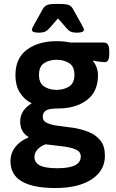

<svg xmlns="http://www.w3.org/2000/svg" viewBox="-20 -738 586 970"><path d="M175 -573Q141 -573 141 -588Q141 -592 144.5 -598.5Q148 -605 153 -615L196 -692Q204 -706 216.5 -712Q229 -718 260 -718H284Q315 -718 328.5 -712Q342 -706 349 -692L392 -615Q397 -605 400.5 -598.5Q404 -592 404 -588Q404 -573 369 -573Q347 -573 335.5 -579Q324 -585 314 -598L273 -645L232 -598Q221 -585 209.5 -579Q198 -573 175 -573ZM259 212Q149 212 91 179Q33 146 33 76Q33 36 57 5Q81 -26 123 -43L124 -46Q82 -71 82 -124Q82 -181 140 -216Q101 -236 79.5 -271.5Q58 -307 58 -358Q58 -444 116 -487Q174 -530 266 -530Q303 -530 337 -523H505Q532 -523 532 -480V-465Q532 -424 509 -424Q501 -424 481.5 -426.5Q462 -429 451 -432L450 -429Q462 -415 468.5 -396Q475 -377 475 -358Q475 -275 419 -232.5Q363 -190 273 -190Q228 -190 212 -179.5Q196 -169 196 -148Q196 -126 219 -116Q242 -106 277.5 -102Q313 -98 353 -92Q394 -85 429.5 -70.5Q465 -56 487.5 -28Q510 0 510 49Q510 124 443 168Q376 212 259 212ZM266 -284Q303 -284 329.5 -301Q356 -318 356 -360Q356 -402 329.5 -419Q303 -436 266 -436Q229 -436 203 -419Q177 -402 177 -360Q177 -318 203 -301Q229 -284 266 -284ZM270 112Q388 112 388 53Q388 29 364.5 18Q341 7 301 2Q261 -3 210 -9Q184 1 169 17.5Q154 34 154 55Q154 83 181 97.5Q208 112 270 112Z"/></svg>

Font: Asap SemiBold
Style: Regular
Weight: 600
Designer: Pablo Cosgaya
Foundry: Omnibus-Type
Version: Version 3.001; ttfautohint (v1.8.3)